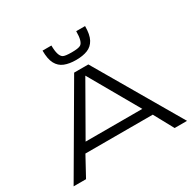

<svg xmlns="http://www.w3.org/2000/svg" viewBox="-210 -1241 1482 1466"><g transform="rotate(-30 531.0 -508.0)"><path d="M31.2 0 468.8 -750H593.8L1031.2 0H921.9L828.1 -171.9H234.4L140.6 0ZM281.2 -250H781.2L531.2 -687.5ZM531.2 -825.7Q472.2 -825.7 430.2 -842.3Q388.2 -858.9 366 -900.1Q343.8 -941.4 343.8 -1016.1H421.9Q421.9 -923.8 455.6 -903.3Q472.7 -893.1 531.2 -893.1Q589.8 -893.1 609.4 -904.8Q640.6 -923.8 640.6 -1016.1H718.8Q718.8 -941.4 696.5 -900.1Q674.3 -858.9 632.6 -842.3Q590.8 -825.7 531.2 -825.7Z"/></g></svg>

Font: Michroma
Style: Regular
Weight: 400
Designer: Vernon Adams
Foundry: Vernon Adams
Version: Version 1.100; ttfautohint (v1.8.4.7-5d5b);gftools[0.9.29]